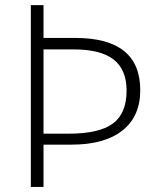

<svg xmlns="http://www.w3.org/2000/svg" viewBox="-20 -734 625 754"><path d="M530.8 -379.9Q530.8 -276.4 460.4 -221.2Q390.1 -166 261.2 -166H150.9V0H101.1V-713.9H150.9V-585H275.9Q530.8 -585 530.8 -379.9ZM150.9 -209H249Q369.6 -209 423.3 -248.8Q477.1 -288.6 477.1 -377.9Q477.1 -460.4 426.3 -500.2Q375.5 -540 269 -540H150.9Z"/></svg>

Font: Zoram GWeb Light
Style: Regular
Weight: 300
Foundry: Ascender Corporation
Version: Version 1.000